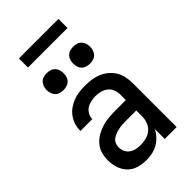

<svg xmlns="http://www.w3.org/2000/svg" viewBox="-278 -1008 1106 1106"><g transform="rotate(-45 275.0 -455.0)"><path d="M219 12Q187 12 156 3Q125 -6 103 -28.5Q81 -51 71 -82Q61 -113 61 -144Q61 -172 68.5 -199Q76 -226 94 -247Q112 -268 136 -282Q160 -296 186.5 -304Q213 -312 240.5 -314.5Q268 -317 295 -317H380V-359Q380 -380 373 -400Q366 -420 350 -433Q334 -446 313.5 -451.5Q293 -457 272 -457Q254 -457 235 -453Q216 -449 200.5 -439Q185 -429 175.5 -412Q166 -395 166 -376H69Q69 -401 76 -424.5Q83 -448 97.5 -468.5Q112 -489 132 -503.5Q152 -518 175.5 -527Q199 -536 223.5 -539Q248 -542 272 -542Q298 -542 324 -538.5Q350 -535 374 -525Q398 -515 418.5 -498Q439 -481 452.5 -459Q466 -437 471.5 -411Q477 -385 477 -359V0H380V-82Q370 -60 353 -41.5Q336 -23 314.5 -10.5Q293 2 268.5 7Q244 12 219 12ZM257 -73Q280 -73 303.5 -79Q327 -85 345 -100.5Q363 -116 371.5 -138.5Q380 -161 380 -184V-232H295Q280 -232 265.5 -231Q251 -230 236.5 -227Q222 -224 208 -219Q194 -214 182 -205Q170 -196 164 -182.5Q158 -169 158 -154Q158 -136 165.5 -119Q173 -102 188 -91.5Q203 -81 221 -77Q239 -73 257 -73ZM383 -611Q369 -611 355.5 -615Q342 -619 332 -629Q322 -639 318 -652.5Q314 -666 314 -680Q314 -694 318 -707.5Q322 -721 332 -731Q342 -741 355.5 -745Q369 -749 383 -749Q397 -749 410.5 -745Q424 -741 433.5 -731Q443 -721 447.5 -707.5Q452 -694 452 -680Q452 -666 447.5 -652.5Q443 -639 433.5 -629Q424 -619 410.5 -615Q397 -611 383 -611ZM167 -611Q153 -611 139.5 -615Q126 -619 116.5 -629Q107 -639 102.5 -652.5Q98 -666 98 -680Q98 -694 102.5 -707.5Q107 -721 116.5 -731Q126 -741 139.5 -745Q153 -749 167 -749Q181 -749 194.5 -745Q208 -741 218 -731Q228 -721 232 -707.5Q236 -694 236 -680Q236 -666 232 -652.5Q228 -639 218 -629Q208 -619 194.5 -615Q181 -611 167 -611ZM114 -848V-922H436V-848Z"/></g></svg>

Font: Lode Dark
Style: Bold
Weight: 700
Monospace: yes
Designer: Belleve Invis
Foundry: Belleve Invis
Version: Version 29.2.0; ttfautohint (v1.8.3)